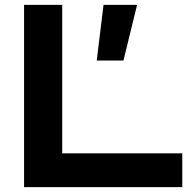

<svg xmlns="http://www.w3.org/2000/svg" viewBox="-20 -770 787 790"><path d="M79 -750V0H730V-139H236V-750ZM378 -521H488L544 -750H406Z"/></svg>

Font: Bounded Med
Style: Regular
Weight: 500
Designer: Vlad Churkin
Version: Version 3.0